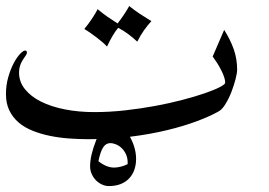

<svg xmlns="http://www.w3.org/2000/svg" viewBox="-20 -503 903 644"><path d="M731.9 -402.8Q752.4 -370.6 763.9 -338.1Q775.4 -305.7 775.4 -269.5Q775.4 -257.8 770 -237.1Q764.6 -216.3 756.1 -194.3Q747.6 -172.4 736.3 -154.1Q725.1 -135.7 713.4 -129.4Q684.1 -112.8 639.6 -96.2Q595.2 -79.6 539.3 -66.2Q483.4 -52.7 417 -44.4Q350.6 -36.1 276.4 -36.1Q244.1 -36.1 210.9 -38.6Q177.7 -41 147 -47.4Q116.2 -53.7 89.4 -64.5Q62.5 -75.2 42.7 -92Q22.9 -108.9 11.5 -132.3Q0 -155.8 0 -187Q0 -217.8 7.8 -244.6Q15.6 -271.5 26.1 -291.3Q36.6 -311 47.4 -322.3Q58.1 -333.5 64 -333.5Q70.3 -333.5 70.3 -326.7Q70.3 -322.8 67.4 -318.4Q54.7 -301.3 49.3 -288.1Q43.9 -274.9 43.9 -259.3Q43.9 -228.5 63.7 -203.9Q83.5 -179.2 117.7 -162.1Q151.9 -145 198 -136Q244.1 -127 296.4 -127Q347.2 -127 399.4 -132.8Q451.7 -138.7 500.5 -147.7Q549.3 -156.7 592 -168Q634.8 -179.2 666.7 -190.2Q698.7 -201.2 717 -210.7Q735.4 -220.2 735.4 -225.6Q735.4 -233.9 731.7 -244.9Q728 -255.9 721.9 -267.8Q715.8 -279.8 708.3 -291.7Q700.7 -303.7 693.4 -313.5ZM307.6 -472.2Q324.2 -458 339.8 -447.3Q355.5 -436.5 374.5 -424.3Q396.5 -453.1 411.1 -478.5L413.1 -482.9Q430.7 -468.8 448.7 -456.8Q466.8 -444.8 487.8 -432.1Q475.1 -418.5 463.1 -401.6Q451.2 -384.8 440.4 -363.3Q425.3 -377.4 409.4 -389.2Q393.6 -400.9 376.5 -409.7Q358.4 -388.7 338.9 -346.7Q334 -352.5 325 -360.4Q315.9 -368.2 305.2 -376.5Q294.4 -384.8 283.2 -392.6Q272 -400.4 262.7 -405.8Q276.9 -422.9 288.1 -439.7Q299.3 -456.5 307.6 -472.2ZM310.1 37.6Q336.9 59.1 362.8 59.1Q373 59.1 385.7 55.9Q398.4 52.7 408.2 47.4V42.5Q408.2 26.9 402.6 14.6Q397 2.4 388.4 -5.9Q379.9 -14.2 369.6 -18.6Q359.4 -22.9 349.6 -22.9Q335.4 -22.9 326.2 -9Q316.9 4.9 310.1 37.6ZM344.7 121.1Q333.5 121.1 322.3 116Q311 110.8 302.2 102.1Q293.5 93.3 287.8 81.1Q282.2 68.8 282.2 54.7Q282.2 37.1 287.1 15.6Q292 -5.9 301.8 -30.8Q325.2 -93.3 355 -93.3Q369.6 -93.3 384.3 -82Q398.9 -70.8 410.4 -53.2Q421.9 -35.6 429.2 -13.7Q436.5 8.3 436.5 29.8Q436.5 49.3 430.7 66.2Q424.8 83 413.3 95.2Q401.9 107.4 384.8 114.3Q367.7 121.1 344.7 121.1Z"/></svg>

Font: HM XNiloofar
Style: Regular
Weight: 400
Designer: Hossein Movahhedian
Version: Version 2.8, 2015